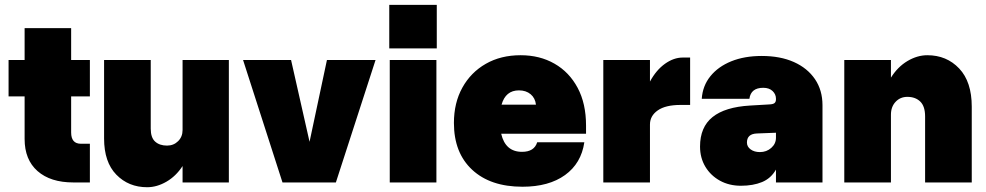

<svg xmlns="http://www.w3.org/2000/svg" viewBox="-20 -745 4028 784"><path d="M347 -158V0H279.5Q186 0 133.2 -46.5Q80.5 -93 80.5 -177.5V-351.5H15V-500H80.5V-630H270.5V-500H347V-351.5H270.5V-204Q270.5 -158 310.5 -158Z M595.5 -219.5Q595.5 -183 613.5 -166.8Q631.5 -150.5 662 -150.5Q689 -150.5 707.2 -168.5Q725.5 -186.5 725.5 -214V-500H914.5V0H725.5V-67Q698.5 -25.5 659.5 -3Q620.5 19.5 581 19.5Q505 19.5 455 -31.8Q405 -83 405 -179.5V-500H595.5Z M972.5 -500H1168.5L1244 -166L1315 -500H1513.5L1351.5 0H1133.5Z M1569.5 -725H1763.5V-547.5H1569.5ZM1571.5 -500H1762V0H1571.5Z M1833.5 -243Q1833.5 -325 1868 -387.2Q1902.5 -449.5 1963.8 -484.5Q2025 -519.5 2106 -519.5Q2184 -519.5 2244.2 -485Q2304.5 -450.5 2338.8 -386.2Q2373 -322 2373 -232.5V-199H2026.5Q2043.5 -125 2111.5 -125Q2161.5 -125 2173.5 -164H2366Q2353.5 -78 2287.2 -30.2Q2221 17.5 2113.5 17.5Q1982.5 17.5 1908 -51.8Q1833.5 -121 1833.5 -243ZM2099 -376Q2044.5 -376 2028 -317.5H2168.5Q2165.5 -344.5 2146.8 -360.2Q2128 -376 2099 -376Z M2443.5 -500H2634V-412Q2659.5 -459 2695.2 -484.5Q2731 -510 2767.5 -510H2798V-316.5H2759Q2697.5 -316.5 2665.8 -294.2Q2634 -272 2634 -236.5V0H2443.5Z M3338.5 -315.5V0H3148.5V-52.5Q3128 -16.5 3091.5 -1.5Q3055 13.5 3005.5 13.5Q2957.5 13.5 2919.8 -7.2Q2882 -28 2860.2 -64.2Q2838.5 -100.5 2838.5 -146.5Q2838.5 -226 2889.5 -267Q2940.5 -308 3042.5 -314L3119.5 -318.5Q3136 -319 3142.2 -323.8Q3148.5 -328.5 3148.5 -339.5V-342Q3148.5 -360 3134.8 -373.2Q3121 -386.5 3096.5 -386.5Q3046 -386.5 3040 -341.5H2845.5Q2849 -394.5 2880.8 -433.8Q2912.5 -473 2966.2 -494.8Q3020 -516.5 3090.5 -516.5Q3166 -516.5 3221.5 -491.8Q3277 -467 3307.8 -421.8Q3338.5 -376.5 3338.5 -315.5ZM3030 -163Q3030 -146 3045 -135Q3060 -124 3083 -124Q3110 -124 3129.2 -141Q3148.5 -158 3148.5 -182.5V-203L3071 -200Q3030 -198.5 3030 -163Z M3757.5 -269.5Q3757.5 -311 3737.8 -330.2Q3718 -349.5 3685 -349.5Q3656 -349.5 3637 -329.2Q3618 -309 3618 -276.5V0H3427.5V-500H3618V-428Q3645.5 -472 3685.5 -495.8Q3725.5 -519.5 3766.5 -519.5Q3845.5 -519.5 3896.8 -465.2Q3948 -411 3948 -309.5V0H3757.5Z"/></svg>

Font: Overused Grotesk Black
Style: Regular
Weight: 900
Version: Version 0.004